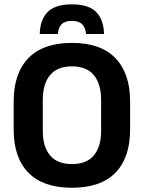

<svg xmlns="http://www.w3.org/2000/svg" viewBox="-20 -850 662 884"><path d="M311 14.5Q178.5 14.5 110.8 -54.8Q43 -124 43 -253V-383Q43 -512.5 110.8 -582.5Q178.5 -652.5 311 -652.5Q443.5 -652.5 511.2 -582.5Q579 -512.5 579 -383V-253Q579 -124 511.5 -54.8Q444 14.5 311 14.5ZM311 -94.5Q378.5 -94.5 412 -134.5Q445.5 -174.5 445.5 -247V-389Q445.5 -464 412 -504.2Q378.5 -544.5 311 -544.5Q244 -544.5 210.5 -504.2Q177 -464 177 -389V-247Q177 -174.5 210.5 -134.5Q244 -94.5 311 -94.5ZM311 -830Q388.5 -830 423 -794.5Q457.5 -759 459 -693.5H376Q374 -722.5 358.2 -738.2Q342.5 -754 311 -754Q279 -754 263.5 -738.2Q248 -722.5 246.5 -693.5H163Q164.5 -759 199.2 -794.5Q234 -830 311 -830Z"/></svg>

Font: Anek Latin SemiBold
Style: Regular
Weight: 600
Designer: Yesha Goshar
Foundry: Ek Type
Version: Version 1.003